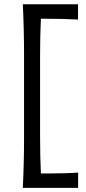

<svg xmlns="http://www.w3.org/2000/svg" viewBox="-20 -787 412 924"><path d="M176.8 47.9H202.1Q295.9 47.9 356 43.5V117.2H89.8Q95.7 -1.5 95.7 -118.7V-527.8Q95.7 -646.5 89.8 -766.6H355.5V-692.9Q284.2 -696.8 196.3 -696.8H176.8Q172.9 -619.1 172.9 -515.1V-132.3Q172.9 -28.8 176.8 47.9Z"/></svg>

Font: Commissioner Flair
Style: Regular
Weight: 400
Designer: Kostas Bartsokas
Foundry: Kostas Bartsokas
Version: Version 1.000